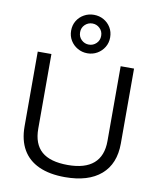

<svg xmlns="http://www.w3.org/2000/svg" viewBox="-100 -1018 917 1106"><g transform="rotate(10 358.5 -465.0)"><path d="M355.8 10Q265.8 10 203.3 -18.3Q140.8 -46.7 108.8 -102.1Q76.7 -157.5 76.7 -238.3V-675H156.7V-238.3Q156.7 -149.2 206.7 -105.4Q256.7 -61.7 360 -61.7Q460 -61.7 510.8 -105.8Q561.7 -150 561.7 -237.5V-675H640V-236.7Q640 -117.5 566.2 -53.8Q492.5 10 355.8 10ZM359.2 -715Q328.3 -715 302.1 -730Q275.8 -745 260.4 -770.4Q245 -795.8 245 -827.5Q245 -860 260.4 -885.4Q275.8 -910.8 302.1 -925.4Q328.3 -940 359.2 -940Q390.8 -940 416.7 -925.4Q442.5 -910.8 457.9 -885.4Q473.3 -860 473.3 -827.5Q473.3 -795.8 457.9 -770.4Q442.5 -745 416.7 -730Q390.8 -715 359.2 -715ZM359.2 -765.8Q384.2 -765.8 402.5 -783.3Q420.8 -800.8 420.8 -827.5Q420.8 -854.2 402.5 -871.7Q384.2 -889.2 359.2 -889.2Q334.2 -889.2 315.8 -871.7Q297.5 -854.2 297.5 -827.5Q297.5 -800.8 315.8 -783.3Q334.2 -765.8 359.2 -765.8Z"/></g></svg>

Font: Funnel Display Light
Style: Regular
Weight: 300
Designer: NORD ID, Kristian Moeller
Foundry: Dicotype
Version: Version 1.000